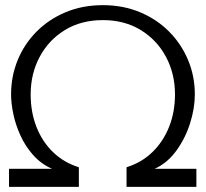

<svg xmlns="http://www.w3.org/2000/svg" viewBox="-20 -725 798 745"><path d="M15 0V-70H182Q139 -89 108.5 -123.5Q78 -158 59 -200Q40 -242 31.5 -283.5Q23 -325 23 -359Q23 -429 48.5 -491.5Q74 -554 121.5 -602Q169 -650 234.5 -677.5Q300 -705 379 -705Q458 -705 523.5 -677.5Q589 -650 636.5 -602Q684 -554 710 -491.5Q736 -429 736 -359Q736 -305 717.5 -246.5Q699 -188 664 -140Q629 -92 580 -70H742V0H471V-76Q529 -94 571 -134.5Q613 -175 636 -232.5Q659 -290 659 -359Q659 -439 624 -504.5Q589 -570 526 -608.5Q463 -647 379 -647Q295 -647 232 -608.5Q169 -570 134 -504.5Q99 -439 99 -359Q99 -290 121.5 -232.5Q144 -175 186 -134.5Q228 -94 286 -76V0Z"/></svg>

Font: Panamera Medium
Style: Regular
Weight: 500
Designer: Bastien Sozeau
Foundry: NBR — Bastien Sozeau
Version: Version 3.002; ttfautohint (v1.8.4.7-5d5b);gftools[0.9.33]